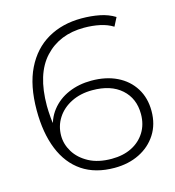

<svg xmlns="http://www.w3.org/2000/svg" viewBox="-106 -795 814 891"><g transform="rotate(-15 301.0 -350.0)"><path d="M336 5Q244 5 181.5 -37Q119 -79 87 -158Q55 -237 55 -346Q55 -465 94 -544.5Q133 -624 203 -664.5Q273 -705 366 -705Q411 -705 452 -697Q493 -689 525 -669L504 -628Q477 -645 441.5 -652.5Q406 -660 366 -660Q248 -660 177 -583.5Q106 -507 106 -354Q106 -331 109 -295.5Q112 -260 122 -226L104 -231Q111 -289 143 -330Q175 -371 225 -392.5Q275 -414 335 -414Q405 -414 457.5 -388.5Q510 -363 539.5 -316Q569 -269 569 -206Q569 -142 538.5 -94.5Q508 -47 455.5 -21Q403 5 336 5ZM334 -39Q389 -39 430 -59.5Q471 -80 494.5 -117.5Q518 -155 518 -205Q518 -280 467.5 -325Q417 -370 328 -370Q271 -370 227 -348Q183 -326 158.5 -288Q134 -250 134 -203Q134 -162 157 -124.5Q180 -87 224.5 -63Q269 -39 334 -39Z"/></g></svg>

Font: MOST Montserrat Light
Style: Regular
Weight: 300
Designer: Julieta Ulanovsky
Foundry: Julieta Ulanovsky
Version: Version 8.000;March 11, 2024;FontCreator 15.0.0.2926 64-bit